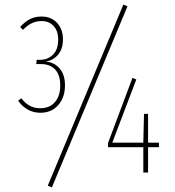

<svg xmlns="http://www.w3.org/2000/svg" viewBox="-20 -762 773 848"><path d="M258 -588Q258 -546 236.5 -520.5Q215 -495 181 -490Q218 -488 242.5 -460.5Q267 -433 267 -385Q267 -332 237.5 -298Q208 -264 158 -264Q99 -264 60 -317L74 -328Q93 -304 113 -294Q133 -284 158 -284Q199 -284 222.5 -311Q246 -338 246 -384Q246 -432 223 -455.5Q200 -479 161 -479H140L142 -498H159Q191 -498 214 -520.5Q237 -543 237 -587Q237 -625 217 -647Q197 -669 164 -669Q141 -669 121.5 -660Q102 -651 81 -630L69 -643Q91 -667 113 -678Q135 -689 164 -689Q206 -689 232 -661Q258 -633 258 -588ZM525 -742 543 -734 209 66 191 58ZM682 -132V-112H634V0H613V-112H457V-130L565 -418L582 -411L476 -132H613L616 -259H634V-132Z"/></svg>

Font: Fira Sans Extra Condensed Thin
Style: Regular
Weight: 250
Width: 1
Designer: Carrois Corporate & Edenspiekermann AG
Foundry: Carrois Corporate GbR & Edenspiekermann AG
Version: Version 4.203